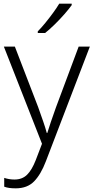

<svg xmlns="http://www.w3.org/2000/svg" viewBox="-20 -786 510 1047"><path d="M1 -532H61L188 -202Q204 -157 216 -122.5Q228 -88 235 -61H238Q253 -111 285 -200L409 -532H470L230 94Q203 165 166 203Q129 241 66 241Q47 241 31.5 239Q16 237 3 232V184Q15 188 29 190.5Q43 193 59 193Q101 193 127.5 167Q154 141 175 87L209 -2ZM371 -758Q356 -737 331.5 -709Q307 -681 279 -653.5Q251 -626 226 -606H186V-615Q205 -634 227 -661Q249 -688 269.5 -716Q290 -744 303 -766H371Z"/></svg>

Font: Noto Sans Sinhala Light
Style: Regular
Weight: 300
Designer: Jelle Bosma - Monotype Design Team
Foundry: Monotype Imaging Inc.
Version: Version 2.006; ttfautohint (v1.8.4.7-5d5b)